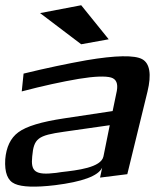

<svg xmlns="http://www.w3.org/2000/svg" viewBox="-83 -685 641 733"><path d="M403 -20 480 -335C496 -401 489 -443 460 -459C431 -475 359 -474 247 -455C174 -442 93 -425 7 -404L0 -336C80 -357 153 -373 218 -384C279 -394 320 -395 341 -389C361 -383 368 -366 363 -338L347 -261L161 -233C75 -220 18 -203 -13 -180C-43 -158 -59 -123 -63 -77C-66 -26 -54 5 -26 17C1 29 52 31 127 22C231 9 292 -13 307 -45L299 -7ZM40 -88C46 -157 62 -168 161 -182L336 -207L312 -88C303 -45 212 -35 151 -28L131 -25C50 -15 34 -31 40 -88ZM332 -535 227 -665 70 -635 227 -516Z"/></svg>

Font: Gamestation Warped
Style: Italic
Weight: 400
Designer: Jonas Hecksher
Foundry: Jonas Hecksher, Playtypeª, e-types AS
Version: Version 1.003